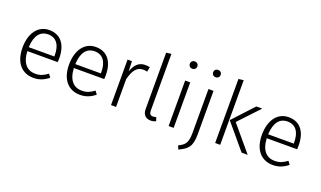

<svg xmlns="http://www.w3.org/2000/svg" viewBox="-90 -1312 3467 2074"><g transform="rotate(20 1643.5 -275.0)"><path d="M477 -281C477 -435 409 -534 273 -534C145 -534 64 -424 64 -257C64 -89 148 11 286 11C355 11 408 -13 457 -53L430 -90C384 -56 346 -38 289 -38C199 -38 133 -97 126 -239H475C476 -249 477 -265 477 -281ZM420 -284H126C132 -426 193 -486 275 -486C374 -486 420 -413 420 -299Z M1012 -281C1012 -435 944 -534 808 -534C680 -534 599 -424 599 -257C599 -89 683 11 821 11C890 11 943 -13 992 -53L965 -90C919 -56 881 -38 824 -38C734 -38 668 -97 661 -239H1010C1011 -249 1012 -265 1012 -281ZM955 -284H661C667 -426 728 -486 810 -486C909 -486 955 -413 955 -299Z M1377 -534C1305 -534 1257 -492 1230 -406L1225 -523H1175V0H1233V-320C1261 -427 1300 -479 1372 -479C1390 -479 1404 -477 1418 -473L1429 -528C1416 -532 1398 -534 1377 -534Z M1634 11C1656 11 1677 5 1693 -3L1678 -46C1667 -41 1654 -39 1641 -39C1613 -39 1599 -56 1599 -90V-743L1541 -736V-88C1541 -21 1579 11 1634 11Z M1865 -753C1839 -753 1822 -734 1822 -711C1822 -688 1839 -669 1865 -669C1892 -669 1909 -688 1909 -711C1909 -734 1892 -753 1865 -753ZM1895 -523H1837V0H1895Z M2133 -753C2107 -753 2090 -734 2090 -711C2090 -688 2107 -669 2133 -669C2160 -669 2177 -688 2177 -711C2177 -734 2160 -753 2133 -753ZM2163 -523H2105V-17C2105 99 2074 127 2005 161L2022 203C2117 159 2163 121 2163 -19Z M2430 -743 2372 -736V0H2430ZM2723 -523H2655L2436 -286L2676 0H2746L2503 -289Z M3229 -281C3229 -435 3161 -534 3025 -534C2897 -534 2816 -424 2816 -257C2816 -89 2900 11 3038 11C3107 11 3160 -13 3209 -53L3182 -90C3136 -56 3098 -38 3041 -38C2951 -38 2885 -97 2878 -239H3227C3228 -249 3229 -265 3229 -281ZM3172 -284H2878C2884 -426 2945 -486 3027 -486C3126 -486 3172 -413 3172 -299Z"/></g></svg>

Font: FiraGO Light
Style: Regular
Weight: 300
Designer: bBox Type
Foundry: bBox Type GmbH
Version: Version 1.001;PS 001.001;hotconv 1.0.88;makeotf.lib2.5.64775